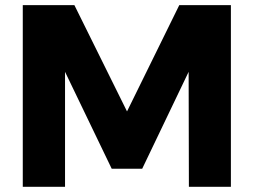

<svg xmlns="http://www.w3.org/2000/svg" viewBox="-20 -721 979 741"><path d="M67.9 -701.2H267.1L470.2 -291L671.9 -701.2H871.1V0H709L708 -443.8L528.8 -69.8H411.1L231 -443.8V0H67.9Z"/></svg>

Font: Montserrat-Arabic
Style: Bold
Weight: 700
Designer: Mohamed Gaber
Foundry: Kief Type Foundry
Version: Version 5.008;PS 005.008;hotconv 1.0.88;makeotf.lib2.5.64775